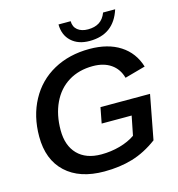

<svg xmlns="http://www.w3.org/2000/svg" viewBox="-127 -991 1031 1111"><g transform="rotate(-15 389.0 -435.5)"><path d="M361.8 9.3Q214.4 9.3 131.6 -67.6Q48.8 -144.5 48.8 -283.2Q48.8 -405.3 100.1 -500Q151.4 -595.2 244.9 -646.7Q338.4 -698.2 460.4 -698.2Q570.8 -698.2 643.8 -651.1Q716.8 -604 743.2 -517.1L619.6 -482.9Q604.5 -538.1 561.5 -567.6Q518.6 -597.2 453.1 -597.2Q370.1 -597.2 307.6 -559.1Q245.1 -520.5 211.7 -449.7Q178.2 -378.9 178.2 -286.6Q178.2 -194.3 228.5 -142.6Q278.8 -90.8 370.6 -90.8Q428.2 -90.8 481.9 -105.7Q535.6 -120.6 574.2 -147.5L597.2 -262.7H417.5L435.5 -356.4H732.4L682.1 -91.3Q608.4 -36.6 531.7 -13.7Q455.1 9.3 361.8 9.3ZM474.6 -742.2Q406.7 -742.2 366 -779.8Q325.2 -817.4 324.7 -881.3H397.5Q397.9 -847.2 421.1 -828.4Q444.3 -809.6 483.4 -809.6Q523.4 -809.6 550.5 -826.7Q577.6 -843.8 591.8 -881.3H664.1Q642.1 -812 595 -777.1Q547.9 -742.2 474.6 -742.2Z"/></g></svg>

Font: Arimo SemiBold
Style: Italic
Weight: 600
Italic angle: -12°
Version: Version 1.33